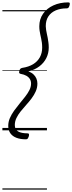

<svg xmlns="http://www.w3.org/2000/svg" viewBox="-20 -1091 604 1607"><path d="M551 -1071Q563 -1071 564 -1063Q565 -1055 562 -1046Q558 -1032 553 -1026.5Q548 -1021 538 -1021Q486 -1021 446.5 -1004Q407 -987 385 -954Q363 -921 363 -872Q364 -856 366 -840.5Q368 -825 372 -809Q376 -793 379 -775.5Q382 -758 385 -737.5Q388 -717 388 -693Q388 -646 368 -605.5Q348 -565 310 -536Q272 -507 217 -493Q242 -485 259 -469.5Q276 -454 284.5 -434Q293 -414 293 -392Q293 -358 279.5 -327Q266 -296 244.5 -267.5Q223 -239 198.5 -212Q174 -185 152.5 -158Q131 -131 117.5 -103Q104 -75 104 -44Q104 -7 131.5 9Q159 25 210 25Q221 25 222.5 32.5Q224 40 221 50Q216 64 211.5 69.5Q207 75 197 75Q151 75 118 62.5Q85 50 67 25Q49 0 49 -37Q49 -71 62.5 -102.5Q76 -134 98 -164.5Q120 -195 144 -224Q168 -253 190 -281Q212 -309 226 -336.5Q240 -364 240 -392Q240 -413 230 -429.5Q220 -446 200.5 -457Q181 -468 152 -473Q144 -475 141 -480Q138 -485 142 -498Q146 -512 151.5 -516.5Q157 -521 167 -523Q220 -531 257 -553.5Q294 -576 313.5 -611.5Q333 -647 333 -692Q333 -716 330.5 -734Q328 -752 324.5 -768.5Q321 -785 317.5 -801Q314 -817 311.5 -834Q309 -851 309 -871Q309 -931 340.5 -976Q372 -1021 427 -1046Q482 -1071 551 -1071ZM0 486H373V496H0ZM0 -20H373V0H0ZM0 -505H373V-500H0ZM0 -1006H373V-996H0Z"/></svg>

Font: Playwrite CA Guides
Style: Regular
Weight: 400
Designer: Veronika Burian, José Scaglione
Foundry: TypeTogether
Version: Version 1.003